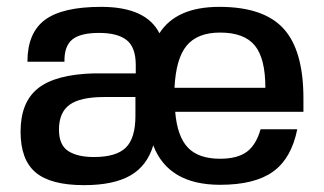

<svg xmlns="http://www.w3.org/2000/svg" viewBox="-20 -530 945 560"><path d="M865 -204H491Q497 -132 528 -99.5Q559 -67 622 -67Q672 -67 699.5 -87Q727 -107 740 -153H847Q830 -68 776.5 -29.5Q723 9 622 9Q471 9 427 -106Q409 -46 360 -18Q311 10 225 10Q128 10 84 -27Q40 -64 40 -146Q40 -232 91 -272.5Q142 -313 254 -316H376V-340Q376 -392 349.5 -413Q323 -434 269 -434Q214 -434 190.5 -414.5Q167 -395 168 -350H60Q60 -434 111 -472Q162 -510 275 -510Q406 -510 445 -433Q494 -510 620 -510Q749 -510 807 -446.5Q865 -383 865 -243ZM375 -247H284Q214 -247 183 -224.5Q152 -202 152 -152Q152 -107 179 -89.5Q206 -72 254 -72Q319 -72 347 -99.5Q375 -127 375 -192ZM622 -435Q556 -435 524.5 -397Q493 -359 489 -274H754Q754 -360 723 -397.5Q692 -435 622 -435Z"/></svg>

Font: Fivo Sans Med
Style: Regular
Weight: 450
Designer: Alexander Slobzheninov
Foundry: Alexander Slobzheninov
Version: 1.0